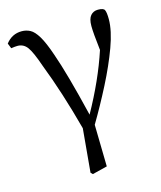

<svg xmlns="http://www.w3.org/2000/svg" viewBox="-111 -608 750 896"><g transform="rotate(-15 264.5 -160.5)"><path d="M10 -459 0 -484Q30 -523 77 -523Q99 -523 118 -513Q137 -503 156 -471.5Q175 -440 196 -378Q232 -277 283 -65Q364 -210 408 -344Q398 -429 398 -462Q398 -497 411.5 -512.5Q425 -528 447 -528Q474 -528 479 -517Q485 -505 485 -472Q485 -417 456.5 -339.5Q428 -262 384.5 -177Q341 -92 294 -13L298 189L226 207L217 198L236 -12Q187 -196 130 -343Q106 -413 88 -437.5Q70 -462 41 -462Q29 -462 10 -459Z"/></g></svg>

Font: Han-Nom Khai
Style: Regular
Weight: 400
Version: Version 1.200;June 22, 2023;FontCreator 14.0.0.2814 64-bit